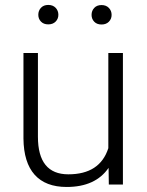

<svg xmlns="http://www.w3.org/2000/svg" viewBox="-20 -741 589 771"><path d="M416 -66.9Q363.3 9.8 247.6 9.8Q163.1 9.8 119.1 -39.3Q75.2 -88.4 74.2 -184.6V-528.3H132.3V-191.9Q132.3 -41 254.4 -41Q381.3 -41 415 -146V-528.3H473.6V0H417ZM133.8 -681.6Q133.8 -698.2 144.5 -709.7Q155.3 -721.2 173.8 -721.2Q192.4 -721.2 203.4 -709.7Q214.4 -698.2 214.4 -681.6Q214.4 -665.5 203.4 -654.3Q192.4 -643.1 173.8 -643.1Q155.3 -643.1 144.5 -654.3Q133.8 -665.5 133.8 -681.6ZM347.7 -681.2Q347.7 -697.8 358.4 -709.2Q369.1 -720.7 387.7 -720.7Q406.2 -720.7 417.2 -709.2Q428.2 -697.8 428.2 -681.2Q428.2 -665 417.2 -653.8Q406.2 -642.6 387.7 -642.6Q369.1 -642.6 358.4 -653.8Q347.7 -665 347.7 -681.2Z"/></svg>

Font: SteelSelectRoboto
Style: Regular
Weight: 300
Designer: Google
Version: Version 2.137; 2017